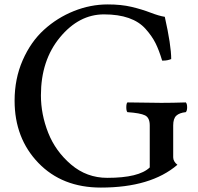

<svg xmlns="http://www.w3.org/2000/svg" viewBox="-20 -836 895 868"><path d="M467 -816Q528 -816 574.5 -805Q621 -794 660 -779Q699 -764 725 -760Q754 -631 754 -569Q737 -562 718 -562H713Q699 -609 683 -641Q667 -673 638 -705.5Q609 -738 562 -754.5Q515 -771 450 -771Q337 -771 251 -667Q165 -563 165 -405Q165 -319 198 -235.5Q231 -152 301.5 -92Q372 -32 465 -32Q608 -32 657 -79V-269Q657 -304 635.5 -314.5Q614 -325 556 -329Q551 -334 551 -351Q551 -368 556 -373Q666 -371 709 -371Q760 -371 820 -373Q826 -367 826 -351Q826 -335 820 -329Q791 -326 777 -313Q763 -300 763 -269V-125Q763 -106 782 -91Q662 12 436 12Q261 12 153.5 -99.5Q46 -211 46 -381Q46 -480 82.5 -563.5Q119 -647 179 -701.5Q239 -756 314 -786Q389 -816 467 -816Z"/></svg>

Font: Indiction Unicode
Style: Normal
Weight: 500
Version: Version 1.1